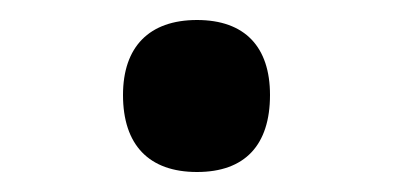

<svg xmlns="http://www.w3.org/2000/svg" viewBox="-20 -663 393 192"><path d="M177 -491C225 -491 250 -518 250 -568C250 -616 225 -643 177 -643C129 -643 103 -616 103 -568C103 -518 129 -491 177 -491Z"/></svg>

Font: Noto Serif Devanagari Condensed Black
Style: Regular
Weight: 900
Width: 3
Designer: Universal Thirst, Indian Type Foundry and the Monotype Design Team
Foundry: Monotype Imaging Inc.
Version: Version 2.004